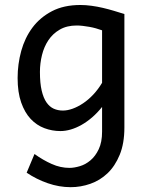

<svg xmlns="http://www.w3.org/2000/svg" viewBox="-20 -528 589 777"><path d="M393.1 -405.3Q381.3 -409.7 368.2 -413.3Q355 -417 341.3 -419.4Q327.6 -421.9 314.7 -423.3Q301.8 -424.8 290.5 -424.8Q250.5 -424.8 222.2 -408.4Q193.8 -392.1 176 -365.5Q158.2 -338.9 149.9 -305.2Q141.6 -271.5 141.6 -236.8Q141.6 -191.4 148.7 -161.4Q155.8 -131.3 168.2 -113.5Q180.7 -95.7 197.5 -88.1Q214.4 -80.6 234.4 -80.6Q252.9 -80.6 273.9 -88.1Q294.9 -95.7 316.2 -109.9Q337.4 -124 357.2 -145Q377 -166 393.1 -192.9ZM483.4 -12.2Q483.4 52.2 464.6 98.1Q445.8 144 415.3 173.1Q384.8 202.1 345.7 215.8Q306.6 229.5 266.1 229.5Q219.2 229.5 173.1 213.4Q127 197.3 87.9 170.9L119.6 95.2Q154.3 120.1 189.5 135.7Q224.6 151.4 261.2 151.4Q280.3 151.4 303.2 144.5Q326.2 137.7 346.2 120.8Q366.2 104 379.6 75.7Q393.1 47.4 393.1 4.9V-95.2Q374 -71.3 352.8 -53Q331.5 -34.7 309.8 -22.5Q288.1 -10.3 266.4 -3.9Q244.6 2.4 224.6 2.4Q190.9 2.4 159.7 -9.3Q128.4 -21 104.2 -46.6Q80.1 -72.3 65.7 -113.3Q51.3 -154.3 51.3 -212.4Q51.3 -268.6 65.9 -321.8Q80.6 -375 111.3 -416.3Q142.1 -457.5 190.2 -482.7Q238.3 -507.8 305.2 -507.8Q327.1 -507.8 350.3 -504.6Q373.5 -501.5 396.5 -496.1Q419.4 -490.7 441.4 -484.1Q463.4 -477.5 483.4 -471.2Z"/></svg>

Font: Andika Am
Style: Regular
Weight: 400
Designer: Victor Gaultney, Annie Olsen, Julie Remington, Don Collingsworth, Eric Hays, Becca Hirsbrunner
Foundry: SIL International
Version: Version 5.000